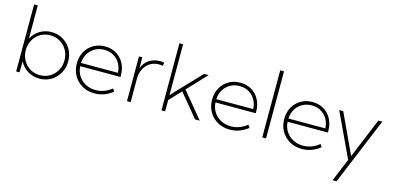

<svg xmlns="http://www.w3.org/2000/svg" viewBox="-83 -1256 4155 2025"><g transform="rotate(15 1994.5 -243.5)"><path d="M122.1 0H85.4V-732.4H125.5V-369.1Q155.3 -427.2 211.9 -462.6Q268.6 -498 339.8 -498Q410.6 -498 466.8 -464.6Q522.9 -431.2 555.7 -373.8Q588.4 -316.4 588.4 -244.1Q588.4 -172.4 555.7 -114.7Q522.9 -57.1 466.8 -23.7Q410.6 9.8 339.8 9.8Q267.6 9.8 210.4 -26.1Q153.3 -62 124 -121.1ZM336.4 -26.9Q396.5 -26.9 444.1 -55.4Q491.7 -84 519.5 -133.1Q547.4 -182.1 547.4 -244.1Q547.4 -306.2 519.5 -355.2Q491.7 -404.3 444.1 -433.1Q396.5 -461.9 336.4 -461.9Q278.8 -461.9 232.4 -435.5Q186 -409.2 157.7 -363.3Q129.4 -317.4 125.5 -259.3V-229Q129.4 -170.9 157.7 -125.2Q186 -79.6 232.4 -53.2Q278.8 -26.9 336.4 -26.9Z M1139.6 -62Q1050.8 9.8 940.9 9.8Q866.2 9.8 807.4 -23.7Q748.5 -57.1 714.8 -115.5Q681.2 -173.8 681.2 -248.5Q681.2 -320.8 712.6 -377.2Q744.1 -433.6 799.3 -465.8Q854.5 -498 924.8 -498Q995.1 -498 1049.1 -465.6Q1103 -433.1 1133.3 -375.5Q1163.6 -317.9 1163.6 -242.7V-228.5H723.6Q726.6 -169.4 756.1 -124Q785.6 -78.6 834.5 -52.7Q883.3 -26.9 943.8 -26.9Q1039.6 -26.9 1119.6 -91.8ZM722.7 -263.7H1126Q1123 -322.3 1096.9 -366.7Q1070.8 -411.1 1026.9 -436.3Q982.9 -461.4 926.3 -461.4Q869.6 -461.4 824.7 -436Q779.8 -410.6 752.9 -366.5Q726.1 -322.3 722.7 -263.7Z M1335.4 0H1295.4V-488.3H1332L1333 -369.1Q1356 -432.1 1406.2 -465.1Q1456.5 -498 1524.9 -498Q1536.1 -498 1547.1 -497.1Q1558.1 -496.1 1569.3 -494.1L1564.5 -457.5Q1542.5 -461.9 1522 -461.9Q1467.3 -461.9 1425 -435.3Q1382.8 -408.7 1359.1 -362.1Q1335.4 -315.4 1335.4 -255.4Z M1711.9 0H1671.9V-732.4H1711.9V-175.3L1743.7 -211.9L2006.8 -488.3H2056.2L1859.4 -278.8L2089.8 0H2038.6L1832 -250.5L1711.9 -122.6Z M2616.7 -62Q2527.8 9.8 2418 9.8Q2343.3 9.8 2284.4 -23.7Q2225.6 -57.1 2191.9 -115.5Q2158.2 -173.8 2158.2 -248.5Q2158.2 -320.8 2189.7 -377.2Q2221.2 -433.6 2276.4 -465.8Q2331.5 -498 2401.9 -498Q2472.2 -498 2526.1 -465.6Q2580.1 -433.1 2610.4 -375.5Q2640.6 -317.9 2640.6 -242.7V-228.5H2200.7Q2203.6 -169.4 2233.2 -124Q2262.7 -78.6 2311.5 -52.7Q2360.4 -26.9 2420.9 -26.9Q2516.6 -26.9 2596.7 -91.8ZM2199.7 -263.7H2603Q2600.1 -322.3 2574 -366.7Q2547.9 -411.1 2503.9 -436.3Q2460 -461.4 2403.3 -461.4Q2346.7 -461.4 2301.8 -436Q2256.8 -410.6 2230 -366.5Q2203.1 -322.3 2199.7 -263.7Z M2814 0H2772.5V-732.4H2814Z M3404.3 -62Q3315.4 9.8 3205.6 9.8Q3130.9 9.8 3072 -23.7Q3013.2 -57.1 2979.5 -115.5Q2945.8 -173.8 2945.8 -248.5Q2945.8 -320.8 2977.3 -377.2Q3008.8 -433.6 3064 -465.8Q3119.1 -498 3189.5 -498Q3259.8 -498 3313.7 -465.6Q3367.7 -433.1 3397.9 -375.5Q3428.2 -317.9 3428.2 -242.7V-228.5H2988.3Q2991.2 -169.4 3020.8 -124Q3050.3 -78.6 3099.1 -52.7Q3147.9 -26.9 3208.5 -26.9Q3304.2 -26.9 3384.3 -91.8ZM2987.3 -263.7H3390.6Q3387.7 -322.3 3361.6 -366.7Q3335.4 -411.1 3291.5 -436.3Q3247.6 -461.4 3190.9 -461.4Q3134.3 -461.4 3089.4 -436Q3044.4 -410.6 3017.6 -366.5Q2990.7 -322.3 2987.3 -263.7Z M3649.4 244.1H3606L3709 -5.4L3481.9 -488.3H3525.9L3729 -52.7L3909.2 -488.3H3952.6Z"/></g></svg>

Font: Kumbh Sans ExtraLight
Style: Regular
Weight: 250
Version: Version 1.005